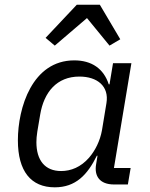

<svg xmlns="http://www.w3.org/2000/svg" viewBox="-20 -785 640 817"><path d="M213.1 12.1C301.8 12.1 351.9 -40.8 392 -122.2H394.9L388.8 -84.9C381 -38 402 0 465.9 0H524.1L535.9 -70H464.8L539.1 -516H460.9L446 -426.1H442.8C421.2 -492.9 370 -528.1 296.2 -528.1C116.8 -528.1 56.1 -326 56.1 -187.9C56.1 -56.1 111.9 12.1 213.1 12.1ZM134.9 -180C134.9 -192.8 136 -207 138.8 -225.1L150.9 -296.9C166.9 -393.1 221.9 -459.2 317.8 -459.2C394.2 -459.2 445 -418 432.9 -345.9L414.1 -231.9C405.9 -185 384.9 -144.2 359 -114C323.9 -73.9 282 -57.2 240.1 -57.2C171.2 -57.2 134.9 -103 134.9 -180ZM174 -623.9 213.1 -590.9 350.1 -708.1 446 -590.9 491.8 -617.9 404.8 -764.9H306.8Z"/></svg>

Font: Margiela Mono Italic Italic
Style: Regular
Weight: 400
Designer: Mike Abbink, Paul van der Laan, Pieter van Rosmalen
Foundry: Bold Monday
Version: Version 2.003 2021